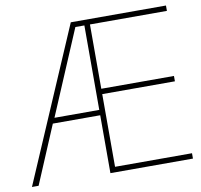

<svg xmlns="http://www.w3.org/2000/svg" viewBox="-80 -798 923 882"><g transform="rotate(-10 381.0 -357.0)"><path d="M750 0H365V-270H144L30 0H-1L306 -714H750V-689H391V-389H730V-364H391V-25H750ZM156 -295H365V-689H323Z"/></g></svg>

Font: Noto Sans Thaana Thin
Style: Regular
Weight: 100
Designer: David Williams
Foundry: Google Inc.
Version: Version 3.001; ttfautohint (v1.8.4.7-5d5b)